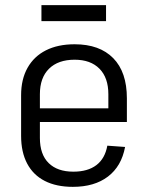

<svg xmlns="http://www.w3.org/2000/svg" viewBox="-20 -719 575 746"><path d="M263 7Q199 7 154 -16Q109 -39 85.5 -83.5Q62 -128 62 -191V-349Q62 -411 87 -455.5Q112 -500 158.5 -523.5Q205 -547 270 -547Q367 -547 420 -493Q473 -439 473 -337V-245H121V-298H413L401 -271V-353Q401 -417 366.5 -452Q332 -487 270 -487Q206 -487 170.5 -452Q135 -417 135 -353V-183Q135 -119 169 -85.5Q203 -52 265 -52Q321 -52 354.5 -77.5Q388 -103 397 -153L466 -148Q452 -73 399.5 -33Q347 7 263 7ZM392 -699V-637H141V-699Z"/></svg>

Font: Pathway Extreme SemiCondensed Light
Style: Regular
Weight: 300
Width: 4
Version: Version 1.001;gftools[0.9.26]